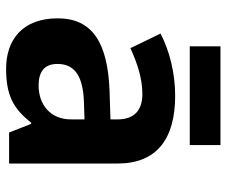

<svg xmlns="http://www.w3.org/2000/svg" viewBox="-78 -764 759 644"><g transform="rotate(90 302.0 -442.5)"><path d="M467 -802H136V-699H467ZM302 -650C225 -650 151 -631 93 -601L142 -500C193 -523 243 -540 296 -540C349 -540 381 -514 381 -457V-433L286 -430C123 -424 42 -372 42 -256C42 -138 114 -83 211 -83C302 -83 345 -108 392 -167H396L425 -93H529V-457C529 -587 448 -650 302 -650ZM323 -344 381 -346V-301C381 -231 331 -192 267 -192C224 -192 195 -209 195 -255C195 -307 227 -341 323 -344Z"/></g></svg>

Font: Noto Sans Telugu UI
Style: Bold
Weight: 700
Designer: Jelle Bosma - Monotype Design Team
Foundry: Monotype Imaging Inc.
Version: Version 2.005